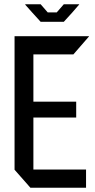

<svg xmlns="http://www.w3.org/2000/svg" viewBox="-20 -877 445 897"><path d="M122 0 48 -84V-85H382V0ZM48 -85V-708H136V-85ZM136 -328V-402H336V-328ZM136 -623V-708H396V-707L323 -623ZM170 -775 130 -819H318L278 -775ZM130 -819 98 -855V-857H170L203 -819ZM245 -819 278 -857H350V-856L318 -819Z"/></svg>

Font: Foldit
Style: Regular
Weight: 400
Version: Version 1.003